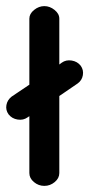

<svg xmlns="http://www.w3.org/2000/svg" viewBox="-27 -594 291 628"><path d="M227 -321 167 -280V-28Q167 -11 152 1.5Q137 14 118 14Q99 14 84 1.5Q69 -11 69 -28V-214L63 -210Q49 -200 30.5 -203Q12 -206 1 -220Q-9 -234 -6 -250.5Q-3 -267 11 -278L69 -317V-533Q69 -549 84.5 -561.5Q100 -574 118 -574Q136 -574 151.5 -561.5Q167 -549 167 -533V-383L175 -389Q189 -399 207.5 -396Q226 -393 237 -379Q247 -365 244 -348Q241 -331 227 -321Z"/></svg>

Font: Hoogli
Style: Bold
Weight: 700
Designer: Anand Singh Naorem
Foundry: Brand New Type
Version: Version 1.00 b007